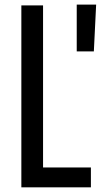

<svg xmlns="http://www.w3.org/2000/svg" viewBox="-20 -801 431 821"><path d="M71.3 0V-777.8H164.1V-85H368.7V0ZM308.1 -581.1V-781.2H391.1L381.3 -581.1Z"/></svg>

Font: Voltaire
Style: Regular
Weight: 400
Designer: Yvonne Schüttler, Eben Sorkin, Emma Marichal
Foundry: Sorkin Type Co.
Version: Version 1.010; ttfautohint (v1.8.4.7-5d5b)